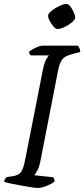

<svg xmlns="http://www.w3.org/2000/svg" viewBox="-28 -930 417 950"><path d="M159 0Q150 0 127 -3.5Q104 -7 76 -12Q48 -17 24.5 -22Q1 -27 -8 -31Q-7 -39 -2.5 -45Q2 -51 6 -54L34 -58Q53 -61 65 -68.5Q77 -76 84.5 -95Q92 -114 99 -152L183 -579Q191 -620 201 -636.5Q211 -653 214 -656H124Q121 -659 118.5 -663Q116 -667 116 -674Q122 -680 135 -687Q148 -694 161 -699Q174 -704 180 -704H357Q361 -700 365 -692Q369 -684 369 -673L322 -660Q290 -652 277.5 -632.5Q265 -613 258 -574L171 -128Q166 -104 157 -87Q148 -70 142 -63L236 -53Q238 -50 240 -43.5Q242 -37 242 -31Q225 -19 201 -9.5Q177 0 159 0ZM255 -787Q247 -787 236.5 -799Q226 -811 218 -826.5Q210 -842 210 -852Q210 -863 227 -876.5Q244 -890 265 -900Q286 -910 296 -910Q297 -910 298 -910Q300 -910 302 -910Q311 -910 320.5 -897.5Q330 -885 337 -869Q344 -853 344 -843Q344 -833 328 -819.5Q312 -806 292.5 -796.5Q273 -787 262 -787Q261 -787 259 -787Q257 -787 255 -787Z"/></svg>

Font: Texturina Light
Style: Italic
Weight: 300
Italic angle: -11°
Designer: Guillermo Torres Carreño
Foundry: Omnibus-Type
Version: Version 1.002; ttfautohint (v1.8.3)